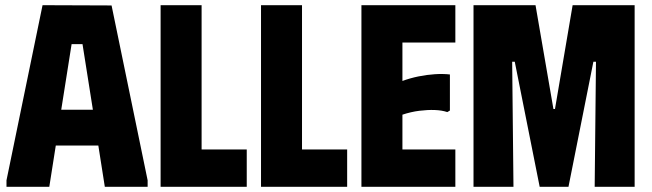

<svg xmlns="http://www.w3.org/2000/svg" viewBox="-20 -720 2512 740"><path d="M5 0V-25L144 -700L410 -699L549 -25V0H384L359 -159H195L170 0ZM216 -297H338L298 -550H256Z M599 -700H757V-144H931V0H599Z M986 -700H1144V-144H1318V0H986Z M1735 -700V-556H1531V-408Q1561 -419 1593 -425.5Q1625 -432 1656 -434Q1687 -436 1714 -433V-294L1704 -288Q1683 -295 1655.5 -296Q1628 -297 1596 -293Q1564 -289 1531 -278V-144H1735V0H1373V-700Z M1805 0V-700H2044L2113 -300H2119L2187 -700H2426V0H2272L2277 -482H2267L2171 0H2060L1964 -482H1954L1959 0Z"/></svg>

Font: Phudu Light
Style: Bold
Weight: 700
Version: Version 1.005;gftools[0.9.23]